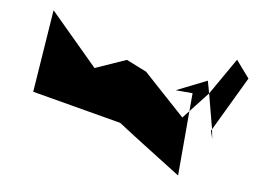

<svg xmlns="http://www.w3.org/2000/svg" viewBox="-62 -810 999 717"><g transform="rotate(10 437.0 -451.5)"><path d="M65 -402 405 -344C486 -291 570 -240 652 -188V-432L630 -404L467 -549L389 -580L275 -529L87 -715ZM588 -500 700 -556 713 -510 652 -432V-500ZM713 -510 747 -380 848 -590 794 -652ZM744 -374 747 -380 754 -344Z"/></g></svg>

Font: bitstorm
Style: suext
Weight: 400
Version: Version 0.2